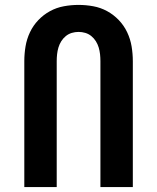

<svg xmlns="http://www.w3.org/2000/svg" viewBox="-20 -762 640 782"><path d="M79 0V-513Q79 -543 84 -573Q89 -603 102 -630.5Q115 -658 136 -680Q157 -702 183.5 -716.5Q210 -731 240 -736.5Q270 -742 300 -742Q330 -742 360 -736.5Q390 -731 416.5 -716.5Q443 -702 464 -680Q485 -658 498 -630.5Q511 -603 516 -573Q521 -543 521 -513V0H389V-513Q389 -527 387.5 -541Q386 -555 382 -568.5Q378 -582 370.5 -594Q363 -606 352 -615Q341 -624 327.5 -628Q314 -632 300 -632Q286 -632 272.5 -628Q259 -624 248 -615Q237 -606 229.5 -594Q222 -582 218 -568.5Q214 -555 212.5 -541Q211 -527 211 -513V0Z"/></svg>

Font: Iosevka Extrabold Extended
Style: Regular
Weight: 800
Width: 7
Monospace: yes
Designer: Belleve Invis
Foundry: Belleve Invis
Version: Version 32.5.0; ttfautohint (v1.8.4)